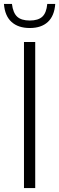

<svg xmlns="http://www.w3.org/2000/svg" viewBox="-45 -953 300 973"><path d="M76.5 0V-740H133.5V0ZM106 -811Q47.5 -811 13.5 -841.8Q-20.5 -872.5 -25 -933H15.5Q21 -888 42 -868.5Q63 -849 106 -849Q148.5 -849 169.5 -868.5Q190.5 -888 194.5 -933H235Q230.5 -872 197.2 -841.5Q164 -811 106 -811Z"/></svg>

Font: Encode Sans Cnd Lt
Style: Regular
Weight: 300
Width: 3
Designer: Multiple Designers
Foundry: Impallari Type
Version: Version 3.002; ttfautohint (v1.8.3) -l 8 -r 50 -G 200 -x 14 